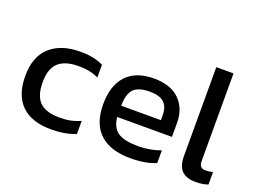

<svg xmlns="http://www.w3.org/2000/svg" viewBox="-103 -903 1516 1142"><g transform="rotate(20 655.0 -332.0)"><path d="M43 -237Q43 -359 112 -421.5Q181 -484 302 -484Q350 -484 383.5 -477Q417 -470 449 -455V-374Q397 -400 323 -400Q238 -400 195.5 -362Q153 -324 153 -237Q153 -151 192.5 -112Q232 -73 321 -73Q392 -73 450 -100V-17Q384 10 296 10Q171 10 107 -53Q43 -116 43 -237Z M536 -238Q536 -355 595 -419.5Q654 -484 770 -484Q875 -484 931 -429Q987 -374 987 -282V-194H640Q648 -126 689 -99.5Q730 -73 818 -73Q854 -73 891.5 -80Q929 -87 958 -98V-18Q895 10 796 10Q670 10 603 -52Q536 -114 536 -238ZM891 -265V-298Q891 -349 863 -375.5Q835 -402 773 -402Q699 -402 669.5 -370Q640 -338 640 -265Z M1093 -113V-674H1202V-123Q1202 -96 1211.5 -85.5Q1221 -75 1242 -75Q1266 -75 1288 -81V-2Q1255 10 1211 10Q1151 10 1122 -19Q1093 -48 1093 -113Z"/></g></svg>

Font: Kanit
Style: Regular
Weight: 400
Designer: Katatrad Team
Foundry: Cadson Demak
Version: Version 1.001